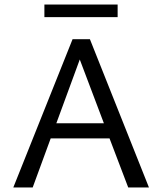

<svg xmlns="http://www.w3.org/2000/svg" viewBox="-20 -832 720 852"><path d="M502 -756H177V-812H502ZM466 -218H205L125 0H39L302 -658H379L641 0H549ZM441 -285 334 -568 230 -285Z"/></svg>

Font: Ysabeau SC Medium
Style: Regular
Weight: 500
Designer: Christian Thalmann (Catharsis Fonts)
Version: Version 0.003